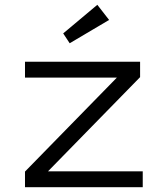

<svg xmlns="http://www.w3.org/2000/svg" viewBox="-20 -779 700 799"><path d="M84 0V-65L479 -469L499 -456H84V-522H563V-458L168 -54L151 -66H574V0ZM270 -599 243 -640 385 -759 434 -696Z"/></svg>

Font: Lexend Tera Light
Style: Regular
Weight: 300
Designer: Bonnie Shaver-Troup, Thomas Jockin
Foundry: Lexend
Version: Version 1.007